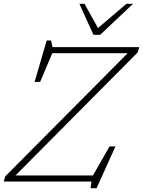

<svg xmlns="http://www.w3.org/2000/svg" viewBox="-32 -955 753 1010"><path d="M700.5 -707 692 -679 49.5 -32H457L544.5 -185H575.5L476 35H444.5L449 0H-12.5L-4 -27.5L639.5 -675H243L179 -524H150L213.5 -742H236.5L244.5 -707ZM668 -935 495 -772H459.5L385.5 -935H412.5L483.5 -807.5L633 -935Z"/></svg>

Font: Newsreader Caption ExtraLight
Style: Italic
Weight: 275
Italic angle: -17°
Designer: Hugues Gentile
Foundry: Production Type
Version: Version 1.001